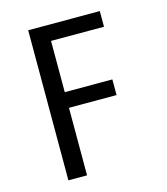

<svg xmlns="http://www.w3.org/2000/svg" viewBox="-106 -782 752 865"><g transform="rotate(-15 270.0 -350.0)"><path d="M415 -388V-315H193V0H106V-700H440V-627H193V-388Z"/></g></svg>

Font: Share Tech Mono
Style: Regular
Weight: 400
Designer: Ralph Oliver du Carrois
Foundry: Ralph Oliver du Carrois
Version: Version 1.003